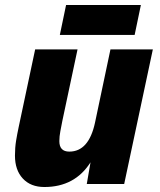

<svg xmlns="http://www.w3.org/2000/svg" viewBox="-20 -738 640 770"><path d="M158 12Q103 12 71.5 -22Q40 -56 40 -114Q40 -146 44.5 -173.5Q49 -201 55 -229L121 -540H291L230 -253Q226 -232 222 -211.5Q218 -191 218 -172Q218 -130 258 -130Q336 -130 361 -246L423 -540H593L478 0H328L343 -87Q280 12 158 12ZM220 -598 245 -718H545L520 -598Z"/></svg>

Font: Geist Mono Black
Style: Italic
Weight: 900
Italic angle: -12°
Monospace: yes
Designer: Basement.studio, Andrés Briganti, Mateo Zaragoza
Foundry: Basement.studio, Vercel, Andrés Briganti, Guido Ferreyra, Mateo Zaragoza
Version: Version 1.500; ttfautohint (v1.8.4.7-5d5b)